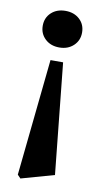

<svg xmlns="http://www.w3.org/2000/svg" viewBox="-84 -536 419 798"><g transform="rotate(10 126.0 -136.5)"><path d="M153.1 -283.9 201.2 183.2 62 222.4 48.8 208.5 99.9 -283.9ZM126.3 -496.3Q162.8 -496.3 186.1 -474.7Q209.3 -453.1 209.3 -419.1Q209.3 -385.9 186.1 -363.9Q162.8 -341.9 126.3 -341.9Q89.8 -341.9 66.5 -363.9Q43.3 -385.9 43.3 -419.1Q43.3 -453.1 66.5 -474.7Q89.8 -496.3 126.3 -496.3Z"/></g></svg>

Font: Platypi Light
Style: Regular
Weight: 300
Designer: David Sargent
Foundry: Bolt Cutter Type
Version: Version 1.200